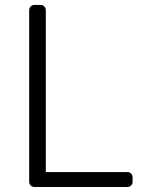

<svg xmlns="http://www.w3.org/2000/svg" viewBox="-20 -747 602 767"><path d="M96.6 -20.6V-706.7Q96.6 -715.2 102.6 -721.2Q108.7 -727.3 117.5 -727.3H142.4Q150.9 -727.3 157 -721.2Q163 -715.2 163 -706.7V-59.7H489Q497.5 -59.7 503.6 -53.6Q509.6 -47.6 509.6 -39.1V-20.6Q509.6 -12.1 503.6 -6Q497.5 0 489 0H117.5Q108.7 0 102.6 -6Q96.6 -12.1 96.6 -20.6Z"/></svg>

Font: DeltaSans Light
Style: Regular
Weight: 300
Designer: Rasmus Andersson
Foundry: rsms
Version: Version 3.012